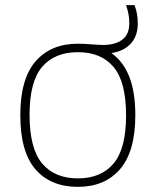

<svg xmlns="http://www.w3.org/2000/svg" viewBox="-20 -718 606 747"><path d="M506.5 -270Q506.5 -128.5 447 -59.8Q387.5 9 283 9Q177.5 9 118.2 -59Q59 -127 59 -270Q59 -411.5 118.8 -479.8Q178.5 -548 283 -548Q306.5 -548 341.5 -545Q368.5 -543 378.5 -543Q429 -543 456 -563.8Q483 -584.5 483 -627Q483 -646.5 480 -662.5Q477 -678.5 470.5 -698H503.5Q510 -680 513 -663.8Q516 -647.5 516 -626Q516 -578.5 489.2 -548.8Q462.5 -519 413.5 -511.5Q460.5 -478 483.5 -418.2Q506.5 -358.5 506.5 -270ZM470.5 -269Q470.5 -399.5 422 -457.2Q373.5 -515 283 -515Q192.5 -515 143.8 -457.8Q95 -400.5 95 -271.5Q95 -140.5 143.8 -82.2Q192.5 -24 283 -24Q373 -24 421.8 -81.8Q470.5 -139.5 470.5 -269Z"/></svg>

Font: Encode Sans Semi Expanded Thin
Style: Regular
Weight: 250
Width: 6
Designer: Multiple Designers
Foundry: Impallari Type
Version: Version 2.000